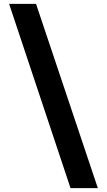

<svg xmlns="http://www.w3.org/2000/svg" viewBox="-20 -808 552 991"><path d="M344 163 27 -788H166L485 163Z"/></svg>

Font: Onest
Style: Bold
Weight: 700
Designer: Dmitri Voloshin, Andrey Kudryavtsev
Foundry: Dmitri Voloshin, Andrey Kudryavtsev
Version: Version 1.000;gftools[0.9.33]